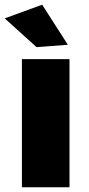

<svg xmlns="http://www.w3.org/2000/svg" viewBox="-32 -795 376 815"><path d="M61 -544H263V0H61ZM147 -775 256 -605 123 -595 -12 -717Z"/></svg>

Font: Alexandria ExtraBold
Style: Regular
Weight: 800
Designer: Mohamed Gaber
Foundry: Kief Type Foundry
Version: Version 5.100